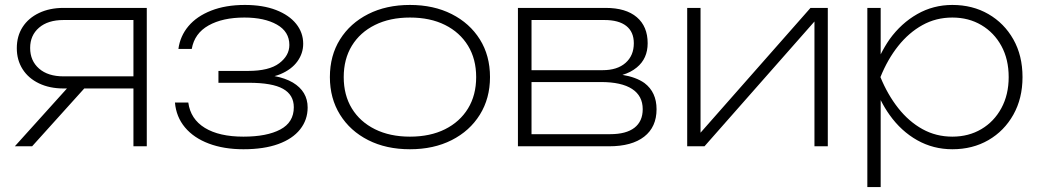

<svg xmlns="http://www.w3.org/2000/svg" viewBox="-20 -592 4203 777"><path d="M40 0 251 -234H237Q181 -234 138 -254.5Q95 -275 71.5 -312Q48 -349 48 -397Q48 -446 71.5 -482.5Q95 -519 138 -539.5Q181 -560 237 -560H574V0H520V-234H321L110 0ZM520 -283V-511H237Q174 -511 138 -480Q102 -449 102 -398Q102 -346 138 -314.5Q174 -283 237 -283Z M965 12Q886 12 825 -11Q764 -34 728.5 -76.5Q693 -119 688 -177H742Q751 -110 809 -74.5Q867 -39 965 -39Q1060 -39 1114.5 -68Q1169 -97 1169 -158Q1169 -208 1125.5 -232.5Q1082 -257 987 -257H864V-305H984Q1069 -305 1110 -336Q1151 -367 1151 -410Q1151 -464 1100.5 -492.5Q1050 -521 969 -521Q881 -521 824 -489Q767 -457 756 -394H702Q709 -446 742.5 -486Q776 -526 834.5 -549Q893 -572 971 -572Q1044 -572 1097 -551.5Q1150 -531 1178.5 -495.5Q1207 -460 1207 -415Q1207 -376 1183.5 -343.5Q1160 -311 1115 -292Q1103 -287 1091 -284Q1134 -276 1165 -258Q1225 -222 1225 -157Q1225 -107 1194.5 -68.5Q1164 -30 1106 -9Q1048 12 965 12Z M1639 12Q1543 12 1470 -25Q1397 -62 1356 -128Q1315 -194 1315 -280Q1315 -367 1356 -432.5Q1397 -498 1470 -535Q1543 -572 1639 -572Q1735 -572 1808 -535Q1881 -498 1922 -432.5Q1963 -367 1963 -280Q1963 -194 1922 -128Q1881 -62 1808 -25Q1735 12 1639 12ZM1639 -39Q1721 -39 1781 -69Q1841 -99 1874 -153Q1907 -207 1907 -280Q1907 -353 1874 -407Q1841 -461 1781 -491Q1721 -521 1639 -521Q1558 -521 1497.5 -491Q1437 -461 1404 -407Q1371 -353 1371 -280Q1371 -207 1404 -153Q1437 -99 1497.5 -69Q1558 -39 1639 -39Z M2076 0V-560H2431Q2513 -560 2557 -522.5Q2601 -485 2601 -417Q2601 -355 2557 -319Q2533 -299 2499 -289Q2554 -280 2588 -256Q2637 -219 2637 -150Q2637 -78 2587 -39Q2537 0 2445 0ZM2131 -308H2419Q2478 -308 2511.5 -337.5Q2545 -367 2545 -417Q2545 -463 2514.5 -487Q2484 -511 2426 -511H2131ZM2131 -49H2449Q2514 -49 2547.5 -75Q2581 -101 2581 -150Q2581 -204 2538 -232Q2495 -260 2412 -260H2131Z M2761 0V-560H2815V-55L3260 -560H3330V0H3276V-505L2831 0Z M3490 -560H3544V-372Q3560 -404 3580 -433Q3627 -498 3692 -535Q3757 -572 3834 -572Q3916 -572 3980 -535Q4044 -498 4081 -432.5Q4118 -367 4118 -280Q4118 -194 4081 -128Q4044 -62 3980 -25Q3916 12 3834 12Q3757 12 3692 -24.5Q3627 -61 3580 -127Q3560 -155 3544 -187V165H3490ZM4062 -280Q4062 -352 4032.5 -406Q4003 -460 3951.5 -490.5Q3900 -521 3834 -521Q3768 -521 3713 -490.5Q3658 -460 3615 -406Q3572 -352 3543 -280Q3572 -209 3615 -154.5Q3658 -100 3713 -69.5Q3768 -39 3834 -39Q3900 -39 3951.5 -69.5Q4003 -100 4032.5 -154.5Q4062 -209 4062 -280Z"/></svg>

Font: Bounded
Style: Regular
Weight: 200
Designer: Vlad Churkin
Version: Version 1.0